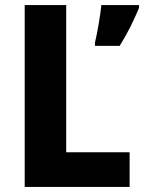

<svg xmlns="http://www.w3.org/2000/svg" viewBox="-20 -734 566 754"><path d="M77 0H489V-136H240V-714H77ZM526 -703V-714H378C374 -673 362 -604 353 -567V-554H450C482 -605 506 -655 526 -703Z"/></svg>

Font: Noto Sans Gujarati UI SemiCondensed ExtraBold
Style: Regular
Weight: 800
Width: 4
Designer: Jelle Bosma - Monotype Design Team, Universal Thirst
Foundry: Monotype Imaging Inc.
Version: Version 2.106